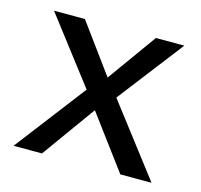

<svg xmlns="http://www.w3.org/2000/svg" viewBox="-73 -514 621 592"><g transform="rotate(15 238.0 -217.5)"><path d="M358.4 0 231.4 -170.9 108.4 0H17.6L190.4 -225.6L30.3 -434.6H128.9L243.2 -278.3L355.5 -434.6H446.3L285.2 -225.6L458 0Z"/></g></svg>

Font: Myanmar PaOh One
Style: Regular
Weight: 400
Designer: Debbi Hosken
Foundry: SIL
Version: Version 2.8